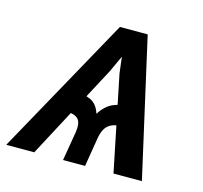

<svg xmlns="http://www.w3.org/2000/svg" viewBox="-107 -635 767 727"><g transform="rotate(15 276.0 -271.0)"><path d="M397 0 320.8 -372.6 300.3 -542.5H385.7L508.3 0ZM199.2 0 218.3 -113.3Q224.1 -148.4 212.2 -164.1Q200.2 -179.7 167 -180.7L180.7 -262.2Q212.4 -262.2 238.8 -249.8Q265.1 -237.3 275.9 -201.7Q298.3 -237.3 328.9 -249.8Q359.4 -262.2 391.6 -262.2L377.9 -180.7Q356 -180.2 340.8 -173.1Q325.7 -166 316.9 -151.4Q308.1 -136.7 304.2 -113.3L285.6 0ZM-23.4 0 276.9 -542.5H362.3L284.2 -372.6L86.4 0Z"/></g></svg>

Font: Inter 16pt Medium
Style: Italic
Weight: 500
Italic angle: -9.3988°
Version: Version 4.001;git-66647c0bb